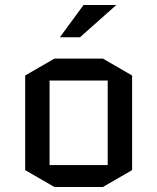

<svg xmlns="http://www.w3.org/2000/svg" viewBox="-20 -738 625 763"><path d="M505 -62 389 5H196L80 -62V-438L196 -505H389L505 -438ZM177 -418V-82H408V-418ZM218 -590 312 -718H442L298 -590Z"/></svg>

Font: Quantico
Style: Regular
Weight: 400
Designer: Matt Desmond
Foundry: MADtype
Version: Version 2.002